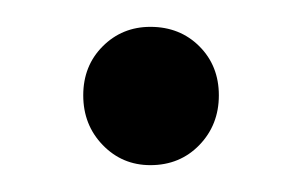

<svg xmlns="http://www.w3.org/2000/svg" viewBox="-20 -418 225 143"><path d="M92 -295Q71 -295 56.5 -310Q42 -325 42 -347Q42 -369 56.5 -383.5Q71 -398 92 -398Q114 -398 128.5 -383.5Q143 -369 143 -347Q143 -325 128.5 -310Q114 -295 92 -295Z"/></svg>

Font: DM Sans 18pt Light
Style: Regular
Weight: 300
Designer: Colophon Foundry, Jonny Pinhorn
Foundry: Colophon Foundry
Version: Version 4.004;gftools[0.9.30]